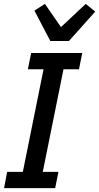

<svg xmlns="http://www.w3.org/2000/svg" viewBox="-20 -972 512 992"><path d="M1 0 17 -84H98L205 -614H124L141 -698H405L388 -614H308L201 -84H282L265 0ZM240 -760 158 -917 212 -952 295 -832 423 -952 472 -912 336 -760Z"/></svg>

Font: IBM Plex Sans Cond Medm
Style: Italic
Weight: 500
Width: 3
Italic angle: -11°
Designer: Mike Abbink, Paul van der Laan, Pieter van Rosmalen
Foundry: Bold Monday
Version: Version 1.3